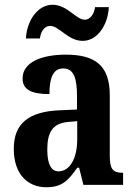

<svg xmlns="http://www.w3.org/2000/svg" viewBox="-20 -778 566 808"><path d="M328 -606C389 -606 434 -671 438 -748H380C377 -721 360 -695 337 -695C300 -695 263 -758 201 -758C139 -758 93 -692 89 -616H148C151 -643 166 -669 191 -669C229 -669 266 -606 328 -606ZM175 10C241 10 267 -18 305 -72H313L331 0H498V-51H495C455 -51 442 -67 442 -122V-377C442 -503 380 -548 257 -548C155 -548 75 -516 75 -448C75 -401 112 -382 188 -382C188 -449 203 -490 246 -490C291 -490 304 -448 304 -374V-317L233 -314C103 -309 38 -260 38 -152C38 -42 99 10 175 10ZM226 -57C194 -57 179 -90 179 -148C179 -222 201 -259 268 -265L305 -268V-191C305 -112 274 -57 226 -57Z"/></svg>

Font: Noto Serif Myanmar Condensed
Style: Bold
Weight: 700
Width: 3
Designer: Ben Mitchell and the Monotype Design Team
Foundry: Monotype Imaging Inc.
Version: Version 2.106